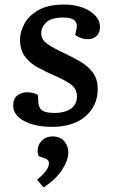

<svg xmlns="http://www.w3.org/2000/svg" viewBox="-20 -543 499 843"><path d="M221 -47Q263 -47 290.5 -65.5Q318 -84 318 -120Q318 -154 289 -174Q260 -194 217 -212Q181 -228 146.5 -246.5Q112 -265 90 -294Q68 -323 68 -370Q68 -402 86.5 -437.5Q105 -473 147.5 -498Q190 -523 263 -523Q305 -523 340.5 -510.5Q376 -498 397.5 -475.5Q419 -453 419 -423Q419 -399 404 -385Q389 -371 367 -371Q349 -371 333.5 -377Q318 -383 310 -390L316 -417Q321 -439 308 -452.5Q295 -466 258 -466Q205 -466 183 -444.5Q161 -423 161 -397Q161 -368 189.5 -349Q218 -330 259 -311Q295 -294 329.5 -274.5Q364 -255 386.5 -226Q409 -197 409 -152Q409 -79 355.5 -32.5Q302 14 208 14Q135 14 86.5 -11.5Q38 -37 38 -80Q38 -110 56.5 -124Q75 -138 99 -138Q112 -138 126 -134.5Q140 -131 147 -126L148 -99Q148 -72 163.5 -59.5Q179 -47 221 -47ZM171 280 143 246Q164 229 179.5 210Q195 191 195 173Q195 159 179 153L150 143Q142 125 147 104.5Q152 84 168.5 70Q185 56 211 56Q244 56 262 77Q280 98 280 126Q280 161 252 203.5Q224 246 171 280Z"/></svg>

Font: Literata 12pt Medium
Style: Italic
Weight: 500
Italic angle: -2°
Designer: Latin by Veronika Burian and Jose Scaglione. Greek by Irene Vlachou. Cyrillic by Vera Evstafieva
Foundry: TypeTogether
Version: Version 3.002